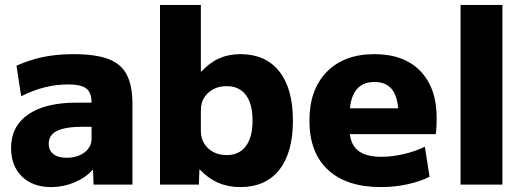

<svg xmlns="http://www.w3.org/2000/svg" viewBox="-20 -750 2128 780"><path d="M188 10Q113 10 69 -33Q25 -76 25 -149Q25 -237 94.5 -285Q164 -333 291 -333H352Q352 -374 330.5 -390.5Q309 -407 256 -407Q208 -407 160.5 -395Q113 -383 66 -359L47 -483Q100 -507 155.5 -518.5Q211 -530 279 -530Q367 -530 419.5 -510.5Q472 -491 495 -446.5Q518 -402 518 -329V0H360L358 -60H356Q328 -28 282.5 -9Q237 10 188 10ZM251 -109Q280 -109 303 -119Q326 -129 339 -146.5Q352 -164 352 -186V-235H316Q246 -235 212 -218.5Q178 -202 178 -166Q178 -139 197 -124Q216 -109 251 -109Z M956 10Q907 10 866.5 -7.5Q826 -25 792 -61H790L788 0H630V-730H796V-459H798Q832 -496 870.5 -513Q909 -530 956 -530Q1059 -530 1114.5 -460Q1170 -390 1170 -260Q1170 -130 1114.5 -60Q1059 10 956 10ZM901 -120Q952 -120 979 -156.5Q1006 -193 1006 -260Q1006 -328 979 -364Q952 -400 901 -400Q870 -400 846.5 -387.5Q823 -375 809.5 -353.5Q796 -332 796 -303V-217Q796 -189 809.5 -167Q823 -145 846.5 -132.5Q870 -120 901 -120Z M1527 10Q1388 10 1312.5 -60Q1237 -130 1237 -260Q1237 -386 1307.5 -458Q1378 -530 1501 -530Q1621 -530 1687.5 -461.5Q1754 -393 1754 -270Q1754 -253 1753 -233Q1752 -213 1750 -205H1330V-310H1620L1599 -278Q1599 -350 1575 -383.5Q1551 -417 1501 -417Q1451 -417 1425.5 -382.5Q1400 -348 1400 -277V-227Q1400 -169 1431.5 -141Q1463 -113 1529 -113Q1574 -113 1622 -124.5Q1670 -136 1706 -154L1725 -32Q1688 -13 1636 -1.5Q1584 10 1527 10Z M1851 0V-730H2021V0Z"/></svg>

Font: M PLUS 2 Thin ExtraBold
Style: Regular
Weight: 800
Version: Version 1.001